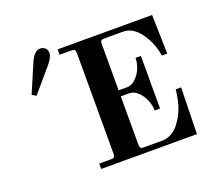

<svg xmlns="http://www.w3.org/2000/svg" viewBox="-126 -912 1182 1074"><g transform="rotate(-20 465.0 -375.0)"><path d="M78 -523 102 -508 219 -645C241 -671 252 -692.3 252 -709C252 -721.7 248 -731.7 240 -739C232 -746.3 221.7 -750 209 -750C187 -750 167.3 -730.3 150 -691ZM302 0H872L878 -276H846L844 -259C842.7 -247.7 840.2 -233.3 836.5 -216C832.8 -198.7 829 -184.7 825 -174C819.7 -158 813 -142.7 805 -128C797 -113.3 787 -98.3 775 -83C763 -67.7 748.5 -55.3 731.5 -46C714.5 -36.7 696.3 -32 677 -32H568C558.7 -32 552.3 -33.7 549 -37C545.7 -40.3 544 -46.7 544 -56V-344H595C613 -344 629.8 -336.5 645.5 -321.5C661.2 -306.5 673.3 -288.3 682 -267C690.7 -245.7 695 -225 695 -205H727V-518H695C695 -498 690.7 -477.5 682 -456.5C673.3 -435.5 661.2 -417.5 645.5 -402.5C629.8 -387.5 613 -380 595 -380H544V-656C544 -665.3 545.7 -671.7 549 -675C552.3 -678.3 558.7 -680 568 -680H678C725.3 -680 765.3 -651.3 798 -594C818 -560.7 831.3 -522.7 838 -480H870L864 -712H302V-680H372C381.3 -680 387.7 -678.3 391 -675C394.3 -671.7 396 -665.3 396 -656V-56C396 -46.7 394.3 -40.3 391 -37C387.7 -33.7 381.3 -32 372 -32H302Z"/></g></svg>

Font: Km Standard TT
Style: Bold
Weight: 700
Designer: Alexey Kryukov <alexios@thessalonica.org.ru>
Version: Version 2.0.2